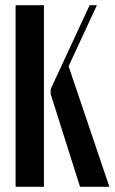

<svg xmlns="http://www.w3.org/2000/svg" viewBox="-20 -719 441 739"><path d="M149 0H40V-699H149ZM175 -357V-376L325 -699H353L244 -464L401 0H288Z"/></svg>

Font: Moniqa Extra Bold Narrow Heading
Style: Regular
Weight: 800
Width: 4
Designer: Rajesh Rajput
Foundry: Rajesh Rajput
Version: Version 1.000;December 15, 2022;FontCreator 14.0.0.2794 32-b